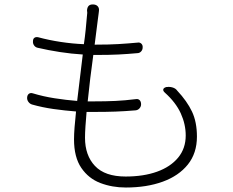

<svg xmlns="http://www.w3.org/2000/svg" viewBox="-20 -799 1040 856"><path d="M101 -365Q102 -376 109 -381Q116 -386 126 -383Q172 -369 223 -361Q274 -353 324 -349L349 -556Q299 -559 247 -567Q195 -575 148 -586Q138 -588 132 -596.5Q126 -605 127 -615Q127 -626 133.5 -630.5Q140 -635 150 -633Q198 -620 251 -612Q304 -604 354 -602Q359 -636 362 -666.5Q365 -697 367 -721Q369 -737 369 -741.5Q369 -746 368 -753Q370 -781 396 -779H398Q410 -778 416.5 -770Q423 -762 421 -749Q420 -742 419.5 -736.5Q419 -731 417 -718L402 -600H409Q466 -600 508 -602.5Q550 -605 593 -609Q603 -611 610 -604.5Q617 -598 616 -587Q616 -577 609 -569.5Q602 -562 592 -562Q548 -558 508 -556Q468 -554 409 -554H396Q389 -504 382.5 -450.5Q376 -397 371 -347H397Q452 -347 494.5 -349Q537 -351 585 -357Q596 -359 602.5 -352.5Q609 -346 609 -334Q609 -324 602 -316Q595 -308 584 -307Q536 -303 495.5 -301.5Q455 -300 402 -300H366Q363 -266 361 -236Q359 -206 359 -185Q359 -106 403.5 -59Q448 -12 540 -12Q620 -12 680 -33.5Q740 -55 774 -96Q808 -137 808 -195Q808 -245 786 -293.5Q764 -342 715 -386Q706 -394 708 -401Q710 -408 722 -411H725Q736 -413 749.5 -409Q763 -405 770 -395Q814 -348 836 -301.5Q858 -255 858 -190Q858 -116 817.5 -65.5Q777 -15 705.5 11Q634 37 541 37Q480 37 427.5 17Q375 -3 342.5 -50.5Q310 -98 310 -178Q310 -201 312.5 -232.5Q315 -264 319 -302Q268 -306 218.5 -313Q169 -320 123 -333Q113 -336 106.5 -345Q100 -354 101 -365Z"/></svg>

Font: Chiron GoRound TC L
Style: Regular
Weight: 300
Designer: Ryoko NISHIZUKA 西塚涼子 (kana, bopomofo & ideographs); Paul D. Hunt (Latin, Greek & Cyrillic); Sandoll Communications 산돌커뮤니
Foundry: Adobe
Version: Version 1.000;hotconv 1.1.1;makeotfexe 2.6.0